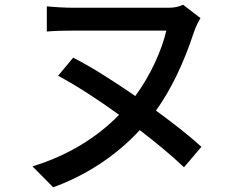

<svg xmlns="http://www.w3.org/2000/svg" viewBox="-20 -741 1040 816"><path d="M762 -30 836 -117C785 -164 719 -215 643 -271C708 -362 761 -473 804 -604C812 -628 823 -649 832 -664L758 -721C741 -712 720 -708 694 -708H296C255 -708 208 -711 179 -714V-607C208 -610 257 -611 296 -611H687C667 -526 620 -421 555 -333C466 -394 375 -453 291 -496L227 -419C307 -376 398 -317 486 -253C393 -157 267 -79 118 -34L206 55C339 7 470 -75 574 -188C647 -132 713 -77 762 -30Z"/></svg>

Font: Spoqa Han Sans Neo Medium
Style: Regular
Weight: 500
Designer: [Spoqa Han Sans Neo] Dong-huui Kim ___ Younghwa Kang ___ Yujin Lee ___ [Noto Sans] Ryoko NISHIZUKA ____ (kana & ideograp
Foundry: Spoqa (http://www.spoqa-han-sans.com)
Version: Version 1.100;hotconv 1.0.109;makeotfexe 2.5.65596